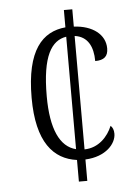

<svg xmlns="http://www.w3.org/2000/svg" viewBox="-52 -755 575 796"><g transform="rotate(-5 235.5 -357.0)"><path d="M244 -90V0H279V-89C365 -93 408 -144 408 -185C408 -201 403 -212 395 -219C377 -175 338 -132 279 -131V-603C333 -596 355 -552 355 -492C392 -492 409 -507 409 -540C409 -598 357 -638 279 -642V-714H244V-642C148 -633 79 -562 79 -363C79 -178 147 -103 244 -90ZM244 -603V-135C178 -151 142 -227 142 -364C142 -532 182 -593 244 -603Z"/></g></svg>

Font: Noto Serif Myanmar Condensed Light
Style: Regular
Weight: 300
Width: 3
Designer: Ben Mitchell and the Monotype Design Team
Foundry: Monotype Imaging Inc.
Version: Version 2.106